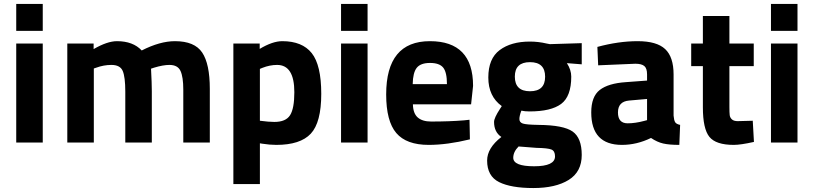

<svg xmlns="http://www.w3.org/2000/svg" viewBox="-20 -720 4111 970"><path d="M62 0V-500H196V0ZM62 -564V-700H196V-564Z M454 0H320V-500H453V-472Q522 -512 571 -512Q652 -512 696 -465Q788 -512 864 -512Q963 -512 1001.5 -454.5Q1040 -397 1040 -271V0H906V-267Q906 -331 892 -361.5Q878 -392 836 -392Q804 -392 758 -378L743 -373Q747 -298 747 -259V0H613V-257Q613 -331 600 -361.5Q587 -392 543 -392Q504 -392 466 -378L454 -374Z M1159 210V-500H1292V-473Q1357 -512 1406 -512Q1507 -512 1555 -451.5Q1603 -391 1603 -246Q1603 -101 1550 -44.5Q1497 12 1376 12Q1343 12 1305 6L1293 4V210ZM1380 -392Q1343 -392 1305 -377L1293 -372V-110Q1338 -104 1366 -104Q1424 -104 1445.5 -138Q1467 -172 1467 -254Q1467 -392 1380 -392Z M1703 0V-500H1837V0ZM1703 -564V-700H1837V-564Z M2066 -193Q2067 -147 2090.5 -126.5Q2114 -106 2158 -106Q2251 -106 2324 -112L2352 -115L2354 -16Q2239 12 2146 12Q2033 12 1982 -48Q1931 -108 1931 -243Q1931 -512 2152 -512Q2370 -512 2370 -286L2360 -193ZM2238 -295Q2238 -355 2219 -378.5Q2200 -402 2152.5 -402Q2105 -402 2085.5 -377.5Q2066 -353 2065 -295Z M2919 63Q2919 148 2853 189Q2787 230 2674.5 230Q2562 230 2501.5 200Q2441 170 2441 91Q2441 28 2513 -28Q2476 -53 2476 -104Q2476 -124 2506 -170L2515 -184Q2447 -233 2447 -328.5Q2447 -424 2504.5 -467Q2562 -510 2657 -510Q2700 -510 2742 -500L2758 -497L2919 -502V-395L2844 -401Q2866 -367 2866 -333Q2866 -233 2815 -195Q2764 -157 2655 -157Q2632 -157 2614 -161Q2604 -135 2604 -118.5Q2604 -102 2621 -96Q2638 -90 2701 -89Q2827 -88 2873 -55.5Q2919 -23 2919 63ZM2573 77Q2573 120 2678.5 120Q2784 120 2784 70Q2784 43 2766 35.5Q2748 28 2690 27L2600 20Q2573 47 2573 77ZM2581 -333Q2581 -259 2657.5 -259Q2734 -259 2734 -332.5Q2734 -406 2657.5 -406Q2581 -406 2581 -333Z M3383 -344V-136Q3385 -112 3391 -102.5Q3397 -93 3416 -89L3412 12Q3361 12 3330.5 5Q3300 -2 3269 -23Q3197 12 3122 12Q2967 12 2967 -152Q2967 -232 3010 -265.5Q3053 -299 3142 -305L3249 -313V-344Q3249 -375 3235 -386.5Q3221 -398 3190 -398L3002 -390L2998 -483Q3105 -512 3201.5 -512Q3298 -512 3340.5 -472Q3383 -432 3383 -344ZM3158 -212Q3102 -207 3102 -152Q3102 -97 3151 -97Q3189 -97 3234 -109L3249 -113V-220Z M3788 -386H3665V-181Q3665 -151 3666.5 -138.5Q3668 -126 3677.5 -117Q3687 -108 3707 -108L3783 -110L3789 -3Q3722 12 3687 12Q3597 12 3564 -28.5Q3531 -69 3531 -178V-386H3472V-500H3531V-639H3665V-500H3788Z M3875 0V-500H4009V0ZM3875 -564V-700H4009V-564Z"/></svg>

Font: Titillium Web[RUS by Daymarius]
Style: Bold
Weight: 700
Designer: Cyrillization by Daymarius
Foundry: Cyrillization by Daymarius
Version: Version 1.002 September 11, 2018